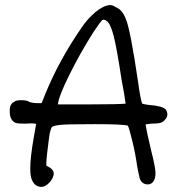

<svg xmlns="http://www.w3.org/2000/svg" viewBox="-20 -689 695 759"><path d="M123 -199.2Q116.2 -201.2 103.5 -201.2Q90.8 -201.2 79.1 -200.2H78.1Q50.8 -200.2 42 -203.1Q36.1 -205.1 31.2 -210Q18.6 -222.7 18.6 -245.1Q18.6 -250 18.6 -254.9Q18.6 -271.5 28.3 -281.2L38.1 -288.1Q45.9 -293 64.5 -293Q87.9 -293 97.7 -285.2Q112.3 -281.2 127 -281.2H144.5L158.2 -315.4Q212.9 -450.2 302.7 -580.1Q321.3 -607.4 341.8 -627Q373 -658.2 402.3 -667Q409.2 -668.9 415 -668.9Q426.8 -668.9 436.5 -661.1Q461.9 -652.3 476.6 -616.2Q495.1 -575.2 526.4 -361.3Q535.2 -296.9 542 -279.3Q550.8 -276.4 567.4 -274.4Q620.1 -270.5 634.8 -256.8Q641.6 -246.1 641.6 -237.3Q641.6 -219.7 621.1 -206.1Q612.3 -200.2 577.1 -200.2Q565.4 -199.2 555.7 -197.3Q558.6 -172.9 578.1 -91.8Q594.7 -26.4 594.7 -3.9Q594.7 20.5 583 32.2Q575.2 40 564.5 40Q542 40 533.2 18.6Q531.2 14.6 530.3 5.9Q528.3 0 526.4 -10.7L522.5 -30.3Q515.6 -80.1 503.4 -130.4Q491.2 -180.7 485.4 -192.4Q464.8 -198.2 354.5 -198.2Q244.1 -198.2 217.8 -195.3Q191.4 -192.4 184.6 -186.5L179.7 -173.8Q175.8 -163.1 172.9 -136.7Q163.1 -63.5 163.1 -42Q163.1 -38.1 163.1 -35.2L164.1 -34.2V-33.2Q166 -32.2 168.9 -31.2Q192.4 -19.5 192.4 -2.9Q192.4 1 191.4 4.9Q187.5 20.5 172.9 35.2Q158.2 49.8 143.6 49.8Q118.2 49.8 106.4 22.5Q99.6 7.8 99.6 -22.5Q99.6 -67.4 114.3 -150.4Q116.2 -164.1 119.1 -177.7Q122.1 -191.4 123 -199.2ZM338.9 -276.4Q447.3 -276.4 476.6 -279.3Q473.6 -306.6 460 -377V-377.9Q442.4 -494.1 429.7 -545.9Q418 -589.8 406.2 -602.5Q397.5 -609.4 394 -610.4Q390.6 -611.3 388.7 -611.3Q386.7 -611.3 384.8 -610.4Q375 -600.6 349.6 -562.5Q295.9 -477.5 253.9 -392.6Q211.9 -307.6 209 -277.3V-276.4Z"/></svg>

Font: JasonHandwriting2
Style: SemiBold
Weight: 600
Version: Version 1.04.7